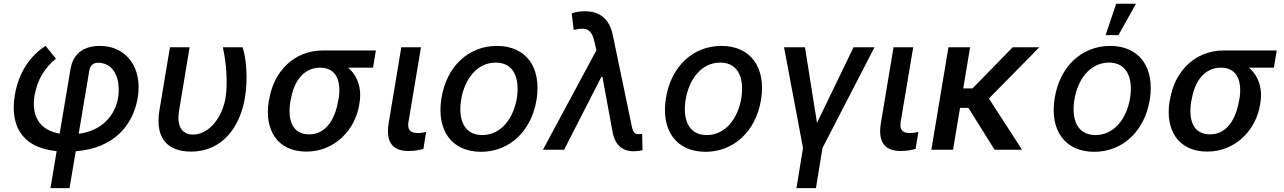

<svg xmlns="http://www.w3.org/2000/svg" viewBox="-20 -797 6833 1022"><path d="M355.1 -428.3 297.6 -85.9C179.3 -105.5 147.7 -193.9 164.1 -290.5C179.7 -374.3 217.3 -435.4 277.7 -484.7L222.7 -552.6C137.1 -498.6 77.4 -404.5 58.9 -290.5C34.1 -142 84.5 -12.1 281.6 7.5L248.6 204.5H350.1L383.2 8.2C593 -8.5 690.3 -137.1 713.1 -277.3C739.7 -437.5 651.6 -552.6 512.4 -552.6C425.8 -552.6 368.6 -512.1 355.1 -428.3ZM398.8 -84.9 455.6 -422.9C458.8 -445.7 475.9 -463.1 501.1 -463.1C585.9 -463.1 623.6 -379.6 608.7 -277.3C593.4 -186.1 527 -101.6 398.8 -84.9Z M884.6 -545.5 828.5 -208.8C804 -57.5 875.4 9.9 996.8 9.9C1165.5 9.9 1258.5 -123.9 1283.7 -277C1300.1 -375 1291.5 -485.8 1271.3 -545.5H1166.2C1184.3 -464.5 1192.8 -360.1 1180.8 -277C1163 -170.1 1091.6 -80.6 1007.1 -80.6C958.5 -80.6 917.6 -112.9 933.2 -207.4L989.3 -545.5Z M1413.4 -269.9 1410.5 -258.5C1386 -106.2 1456 9.9 1610.8 9.9C1763.1 9.9 1870.4 -106.9 1892 -238.6L1893.5 -248.6C1907.3 -328.8 1881.4 -395.6 1832.7 -436.8H1965.6L1980.8 -528.4H1698.9C1545.1 -528.4 1437.5 -416.5 1413.4 -269.9ZM1525.9 -258.5 1528.8 -269.9C1543.3 -359.4 1593.4 -436.8 1683.9 -436.8C1774.1 -436.8 1796.9 -359.4 1782.3 -269.9L1779.5 -258.5C1763.8 -162.6 1714.8 -81.7 1625.7 -81.7C1533.4 -81.7 1509.9 -162.6 1525.9 -258.5Z M2116.1 -545.5 2048.7 -141C2031.2 -33 2077.1 6.7 2153.4 6.7C2187.5 6.7 2214.5 1.1 2233.7 -4.6L2248.2 -94.5C2238.6 -92.3 2220.9 -88.8 2205.3 -88.8C2172.9 -88.8 2146.3 -98.4 2154.1 -147L2220.9 -545.5Z M2540.5 11C2691.8 11 2808.6 -99.1 2835.9 -265.6C2863.6 -437.9 2780.9 -552.6 2625.4 -552.6C2473.4 -552.6 2356.5 -442.5 2329.9 -274.9C2301.8 -103.7 2384.2 11 2540.5 11ZM2434.7 -266C2451.7 -372.9 2516.7 -463.8 2619.3 -463.8C2716.6 -463.8 2747.2 -377.5 2731.2 -274.9C2713.4 -168 2648.4 -78.1 2546.5 -78.1C2448.5 -78.1 2418 -163.7 2434.7 -266Z M3352.6 8.2C3367.9 8.2 3386 6 3400.2 2.1L3398.1 -84.2C3393.8 -83.8 3384.6 -82.7 3379.3 -82.7C3351.6 -82.7 3347.7 -103 3342 -129.3L3241.8 -610.4C3224.4 -695 3174.7 -737.2 3092.7 -737.2C3063.6 -737.2 3038 -731.5 3023.1 -725.9L3033.7 -637.4C3104.4 -654.8 3129.6 -641 3145.2 -570.7L3154.5 -529.1L2870 0H2982.6L3180.8 -387.4H3186.8L3241.5 -90.2C3254.6 -24.5 3294.4 8.2 3352.6 8.2Z M3735.4 11C3886.7 11 4003.6 -99.1 4030.9 -265.6C4058.6 -437.9 3975.9 -552.6 3820.3 -552.6C3668.3 -552.6 3551.5 -442.5 3524.9 -274.9C3496.8 -103.7 3579.2 11 3735.4 11ZM3629.6 -266C3646.7 -372.9 3711.6 -463.8 3814.3 -463.8C3911.6 -463.8 3942.1 -377.5 3926.1 -274.9C3908.4 -168 3843.4 -78.1 3741.5 -78.1C3643.5 -78.1 3612.9 -163.7 3629.6 -266Z M4153.4 -545.5 4254.3 -9.2 4219.5 204.5H4323.2L4358 -9.2L4634.9 -545.5H4523.4L4328.8 -143.1L4264.9 -545.5Z M4736.2 -545.5 4668.7 -141C4651.3 -33 4697.1 6.7 4773.4 6.7C4807.5 6.7 4834.5 1.1 4853.7 -4.6L4868.3 -94.5C4858.7 -92.3 4840.9 -88.8 4825.3 -88.8C4793 -88.8 4766.3 -98.4 4774.1 -147L4840.9 -545.5Z M5143.8 -545.5H5028.4L4937.5 0H5052.9L5090.2 -223H5134.6L5274.1 0H5420.1L5244 -272.7L5512.4 -545.5H5370.4L5156.6 -326.3H5107.2Z M5804.7 11C5956 11 6072.8 -99.1 6100.1 -265.6C6127.8 -437.9 6045.1 -552.6 5889.6 -552.6C5737.6 -552.6 5620.7 -442.5 5594.1 -274.9C5566.1 -103.7 5648.4 11 5804.7 11ZM5698.9 -266C5715.9 -372.9 5780.9 -463.8 5883.5 -463.8C5980.8 -463.8 6011.4 -377.5 5995.4 -274.9C5977.6 -168 5912.6 -78.1 5810.7 -78.1C5712.7 -78.1 5682.2 -163.7 5698.9 -266ZM5865.1 -610.1H5933.6L6026.6 -777H5921.2Z M6208.5 -269.9 6205.6 -258.5C6181.1 -106.2 6251.1 9.9 6405.9 9.9C6558.2 9.9 6665.5 -106.9 6687.1 -238.6L6688.6 -248.6C6702.4 -328.8 6676.5 -395.6 6627.8 -436.8H6760.7L6775.9 -528.4H6494C6340.2 -528.4 6232.6 -416.5 6208.5 -269.9ZM6321 -258.5 6323.9 -269.9C6338.4 -359.4 6388.5 -436.8 6479 -436.8C6569.2 -436.8 6592 -359.4 6577.4 -269.9L6574.6 -258.5C6558.9 -162.6 6509.9 -81.7 6420.8 -81.7C6328.5 -81.7 6305 -162.6 6321 -258.5Z"/></svg>

Font: Magic Ui Pro Medium
Style: Italic
Weight: 500
Italic angle: -9.39999°
Designer: Stefan Endress, Andreas Faust
Version: Version 1.000;FEAKit 1.0